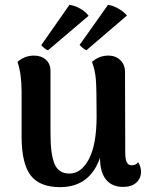

<svg xmlns="http://www.w3.org/2000/svg" viewBox="-20 -757 618 791"><path d="M561 -50Q561 -22 541.5 -4.5Q522 13 487 13Q441 13 416.5 -17.5Q392 -48 392 -107Q350 14 227 14Q145 14 107.5 -33Q70 -80 69 -190V-378Q69 -453 52 -502Q82 -528 120 -528Q150 -528 169 -511Q188 -494 188 -465V-208Q188 -120 205 -81Q222 -42 266 -42Q315 -42 346.5 -102Q378 -162 378 -278Q378 -391 375 -429Q372 -467 359 -502Q388 -528 427 -528Q456 -528 475.5 -509.5Q495 -491 495 -460L496 -128Q496 -100 502.5 -88Q509 -76 522 -76Q541 -76 549 -89Q561 -70 561 -50ZM178 -550Q172 -551 163 -558.5Q154 -566 150 -571L266 -737Q285 -735 308.5 -722.5Q332 -710 345 -692ZM336 -550Q330 -552 321 -559.5Q312 -567 308 -572L425 -737Q443 -735 466 -722.5Q489 -710 503 -693Z"/></svg>

Font: Arima Madurai ExtraBold
Style: Regular
Weight: 800
Designer: Joana Correia and Natanael Gama
Foundry: NDISCOVER
Version: Version 1.019